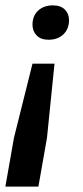

<svg xmlns="http://www.w3.org/2000/svg" viewBox="-21 -513 309 715"><path d="M-1 182 31 0 100 -276H182L154 0L122 182ZM160 -365Q131 -365 115.5 -381Q100 -397 100 -421Q100 -454 121 -473.5Q142 -493 176 -493Q205 -493 220.5 -477.5Q236 -462 236 -438Q236 -405 215 -385Q194 -365 160 -365Z"/></svg>

Font: Gantari SemiBold
Style: Italic
Weight: 600
Italic angle: -10°
Designer: Anugrah Pasau
Foundry: Lafontype
Version: Version 1.000